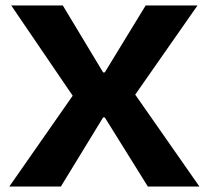

<svg xmlns="http://www.w3.org/2000/svg" viewBox="-20 -680 761 700"><path d="M14 0 245 -331 21 -660H209L356 -416H362L511 -660H700L473 -335L707 0H519L362 -252H356L202 0Z"/></svg>

Font: Bricolage Grotesque 10pt ExtraBold
Style: Regular
Weight: 800
Designer: Mathieu Triay
Foundry: Atelier Triay
Version: Version 1.000; ttfautohint (v1.8.4.7-5d5b);gftools[0.9.32]